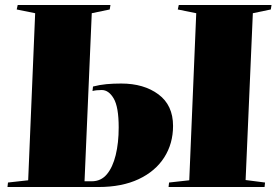

<svg xmlns="http://www.w3.org/2000/svg" viewBox="-20 -750 1109 770"><path d="M121 -697 47 -712 51 -730H423L420 -712L348 -697L319 -23H348Q385 -23 408.5 -51Q432 -79 444 -128Q456 -177 456 -239Q456 -321 436 -355Q416 -389 388 -389Q366 -389 351 -385L353 -403Q380 -410 407 -412.5Q434 -415 466 -415Q557 -415 615.5 -371.5Q674 -328 674 -245Q674 -174 638.5 -118.5Q603 -63 536 -31.5Q469 0 375 0H10L12 -18L93 -27ZM767 -697 693 -712 697 -730H1069L1066 -712L994 -697L965 -28L1043 -18L1041 0H656L658 -18L739 -27Z"/></svg>

Font: Literata 72pt Black
Style: Italic
Weight: 900
Italic angle: -2°
Designer: Latin by Veronika Burian and Jose Scaglione. Greek by Irene Vlachou. Cyrillic by Vera Evstafieva
Foundry: TypeTogether
Version: Version 3.002